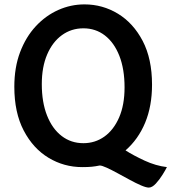

<svg xmlns="http://www.w3.org/2000/svg" viewBox="-20 -745 783 870"><path d="M668.9 -361.3Q668.9 -264.2 637.7 -189Q606.4 -113.8 548.8 -63.5Q584 -41 635 -17.3Q686 6.3 736.3 12.2Q731 23.4 717 45.9Q703.1 68.4 686.3 86.7Q669.4 105 654.3 105Q642.1 105 618.9 95Q595.7 85 567.9 69.8Q540 54.7 512.7 39.8Q485.4 24.9 463.6 14.9Q441.9 4.9 431.6 4.9Q413.1 8.8 396 10.5Q378.9 12.2 352.5 12.2Q270 12.2 200 -30Q129.9 -72.3 87.4 -153.6Q44.9 -234.9 44.9 -351.6Q44.9 -439.5 71 -508.5Q97.2 -577.6 142.1 -626Q187 -674.3 243.9 -699.7Q300.8 -725.1 362.8 -725.1Q444.8 -725.1 514.4 -682.9Q584 -640.6 626.5 -559.6Q668.9 -478.5 668.9 -361.3ZM544.4 -349.1Q544.4 -432.1 520.8 -492.2Q497.1 -552.2 455.1 -584.5Q413.1 -616.7 357.9 -616.7Q303.2 -616.7 260.5 -585.7Q217.8 -554.7 193.6 -498Q169.4 -441.4 169.4 -363.8Q169.4 -281.7 193.1 -221.7Q216.8 -161.6 259.3 -128.9Q301.8 -96.2 357.9 -96.2Q411.1 -96.2 453.1 -126.2Q495.1 -156.2 519.8 -212.9Q544.4 -269.5 544.4 -349.1Z"/></svg>

Font: Kanchenjunga
Style: Bold
Weight: 700
Designer: Becca Hirsbrunner Spalinger
Foundry: SIL International
Version: Version 2.001